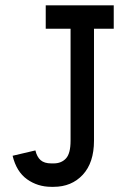

<svg xmlns="http://www.w3.org/2000/svg" viewBox="-20 -704 490 736"><path d="M416 -683.6V-593.8H340.3V-164.6Q340.3 -80.6 297.4 -34.2Q254.4 12.2 185.5 12.2H176.8Q124.5 12.2 83.7 -16.8Q43 -45.9 28.3 -106.9L115.7 -127.4Q121.6 -102.5 135.7 -90.1Q149.9 -77.6 176.8 -77.6H185.5Q215.3 -77.6 232.9 -96.7Q250.5 -115.7 250.5 -164.6V-593.8H155.3V-683.6Z"/></svg>

Font: Anka/Coder Narrow
Style: Bold
Weight: 700
Width: 3
Monospace: yes
Version: Version 001.100